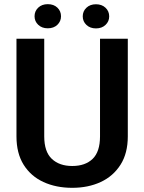

<svg xmlns="http://www.w3.org/2000/svg" viewBox="-20 -898 697 928"><path d="M463.4 -710.9H597.7V-238.8Q597.7 -157.2 562.5 -101.8Q527.3 -46.4 466.8 -18.3Q406.2 9.8 329.1 9.8Q251 9.8 189.9 -18.3Q128.9 -46.4 94.2 -101.8Q59.6 -157.2 59.6 -238.8V-710.9H193.8V-238.8Q193.8 -164.6 230.5 -130.1Q267.1 -95.7 329.1 -95.7Q392.1 -95.7 427.7 -130.1Q463.4 -164.6 463.4 -238.8ZM147 -819.3Q147 -844.2 164.8 -861.1Q182.6 -877.9 210.9 -877.9Q239.7 -877.9 257.3 -861.1Q274.9 -844.2 274.9 -819.3Q274.9 -794.9 257.3 -778.1Q239.7 -761.2 210.9 -761.2Q182.6 -761.2 164.8 -778.1Q147 -794.9 147 -819.3ZM379.9 -818.8Q379.9 -843.8 397.7 -860.6Q415.5 -877.4 443.8 -877.4Q472.2 -877.4 490 -860.6Q507.8 -843.8 507.8 -818.8Q507.8 -794.4 490 -777.6Q472.2 -760.7 443.8 -760.7Q415.5 -760.7 397.7 -777.6Q379.9 -794.4 379.9 -818.8Z"/></svg>

Font: Vazirmatn RD FD SemiBold
Style: Regular
Weight: 600
Designer: Saber Rastikerdar
Foundry: Saber Rastikerdar
Version: Version 33.003